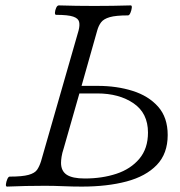

<svg xmlns="http://www.w3.org/2000/svg" viewBox="-20 -688 665 711"><path d="M6 3Q1 3 2 -6Q3 -15 7 -24.5Q11 -34 16 -34Q63 -34 86 -40.5Q109 -47 117.5 -59.5Q126 -72 132 -91L271 -575Q276 -594 273 -607Q270 -620 251 -626.5Q232 -633 188 -633Q183 -633 183.5 -641.5Q184 -650 188 -659Q192 -668 198 -668Q230 -667 262.5 -666.5Q295 -666 329 -666Q363 -666 397 -666.5Q431 -667 464 -668Q469 -668 468 -659Q467 -650 463 -640.5Q459 -631 454 -631Q409 -631 386.5 -624.5Q364 -618 354.5 -605.5Q345 -593 340 -575L282 -370H342Q412 -370 471 -351.5Q530 -333 565.5 -293Q601 -253 601 -188Q601 -119 560.5 -77Q520 -35 448.5 -16Q377 3 283 3Q249 3 214 1.5Q179 0 146 0Q75 0 6 3ZM294 -27Q358 -27 411 -44.5Q464 -62 496 -100Q528 -138 528 -197Q528 -269 474.5 -305.5Q421 -342 340 -342H274L216 -139Q210 -121 208 -107.5Q206 -94 206 -85Q206 -55 227 -41Q248 -27 294 -27Z"/></svg>

Font: Junicode SmExp
Style: Italic
Weight: 400
Width: 6
Italic angle: -11°
Designer: Peter S. Baker
Version: Version 2.205; ttfautohint (v1.8.4)